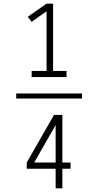

<svg xmlns="http://www.w3.org/2000/svg" viewBox="-20 -868 540 1056"><path d="M154 -444V-478H236V-806L154 -748L133 -776L236 -848H272V-478H346V-444ZM69 -326V-354H431V-326ZM286 168V60H127V26L277 -236H323V26H368V60H323V168ZM168 26H286V-180Z"/></svg>

Font: Iosevka SS04 Extralight
Style: Regular
Weight: 200
Monospace: yes
Designer: Belleve Invis
Foundry: Belleve Invis
Version: Version 19.0.0; ttfautohint (v1.8.4)